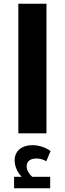

<svg xmlns="http://www.w3.org/2000/svg" viewBox="-20 -720 350 1037"><path d="M231 -700H79V0H231ZM124 178C124 151 144 136 176 136C195 136 217 142 230 151L253 96C227 76 189 64 155 64C97 64 59 96 59 146C59 178 74 211 97 235H56V297H251V235H154C136 219 124 198 124 178Z"/></svg>

Font: Juman SemiBold
Style: Regular
Weight: 600
Designer: Bandar Raffah (Arabic) Julieta Ulanovsky (Latin)
Foundry: Caramella
Version: Version 5.022;PS 005.022;hotconv 1.0.88;makeotf.lib2.5.64775